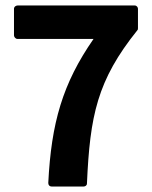

<svg xmlns="http://www.w3.org/2000/svg" viewBox="-20 -668 553 700"><path d="M156 -1C156 7 161 12 168 12H285C291 12 297 8 297 1C308 -246 334 -375 481 -558C483 -560 483 -563 483 -566V-636C483 -641 479 -648 471 -648H44C39 -648 31 -644 31 -636V-539C31 -534 36 -526 44 -526H321C208 -363 167 -220 156 -1Z"/></svg>

Font: Falling Sky
Style: Bd
Weight: 700
Designer: Paul D. Hunt
Foundry: Adobe Systems Incorporated
Version: Version 1.02